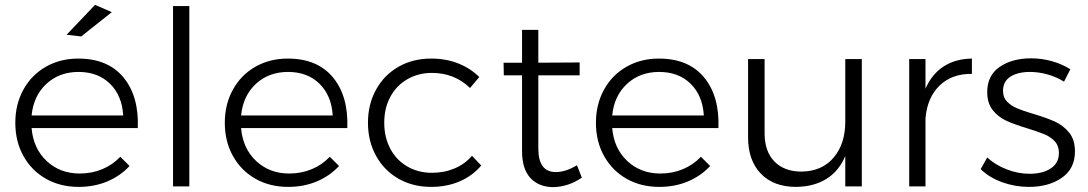

<svg xmlns="http://www.w3.org/2000/svg" viewBox="-20 -767 4478 790"><path d="M547 -240H110Q117 -156 172 -104.5Q227 -53 308 -53Q358 -53 401 -71Q444 -89 475 -122L513 -84Q475 -43 421.5 -20.5Q368 2 304 2Q228 2 169 -31.5Q110 -65 76.5 -125Q43 -185 43 -262Q43 -338 76.5 -398.5Q110 -459 169 -492.5Q228 -526 302 -526Q424 -526 488 -448.5Q552 -371 547 -240ZM487 -292Q482 -374 432.5 -422.5Q383 -471 303 -471Q224 -471 171 -422Q118 -373 110 -292ZM371 -747 440 -717 314 -617 254 -624Z M692 -742H759V0H692Z M1409 -240H972Q979 -156 1034 -104.5Q1089 -53 1170 -53Q1220 -53 1263 -71Q1306 -89 1337 -122L1375 -84Q1337 -43 1283.5 -20.5Q1230 2 1166 2Q1090 2 1031 -31.5Q972 -65 938.5 -125Q905 -185 905 -262Q905 -338 938.5 -398.5Q972 -459 1031 -492.5Q1090 -526 1164 -526Q1286 -526 1350 -448.5Q1414 -371 1409 -240ZM1349 -292Q1344 -374 1294.5 -422.5Q1245 -471 1165 -471Q1086 -471 1033 -422Q980 -373 972 -292Z M1757 -467Q1701 -467 1656 -441Q1611 -415 1586 -368.5Q1561 -322 1561 -262Q1561 -202 1586 -155Q1611 -108 1656 -82Q1701 -56 1757 -56Q1808 -56 1850.5 -74Q1893 -92 1922 -126L1960 -86Q1925 -44 1872 -21Q1819 2 1754 2Q1679 2 1620 -31.5Q1561 -65 1527.5 -125.5Q1494 -186 1494 -262Q1494 -338 1527.5 -398.5Q1561 -459 1620 -492.5Q1679 -526 1754 -526Q1815 -526 1865.5 -506Q1916 -486 1952 -450L1914 -405Q1850 -467 1757 -467Z M2374 -36Q2320 1 2258 3Q2198 3 2163 -34Q2128 -71 2128 -145V-457H2053L2052 -509H2128V-644H2195V-509L2365 -510V-457H2195V-156Q2195 -59 2267 -59Q2307 -59 2354 -87Z M2936 -240H2499Q2506 -156 2561 -104.5Q2616 -53 2697 -53Q2747 -53 2790 -71Q2833 -89 2864 -122L2902 -84Q2864 -43 2810.5 -20.5Q2757 2 2693 2Q2617 2 2558 -31.5Q2499 -65 2465.5 -125Q2432 -185 2432 -262Q2432 -338 2465.5 -398.5Q2499 -459 2558 -492.5Q2617 -526 2691 -526Q2813 -526 2877 -448.5Q2941 -371 2936 -240ZM2876 -292Q2871 -374 2821.5 -422.5Q2772 -471 2692 -471Q2613 -471 2560 -422Q2507 -373 2499 -292Z M3526 -524V0H3458V-125Q3432 -63 3380.5 -31Q3329 1 3256 2Q3163 2 3110.5 -52.5Q3058 -107 3058 -202V-524H3126V-218Q3126 -144 3166.5 -102.5Q3207 -61 3278 -61Q3362 -62 3410 -118.5Q3458 -175 3458 -267V-524Z M3979 -526V-463Q3896 -464 3845.5 -414.5Q3795 -365 3788 -280V0H3721V-524H3788V-402Q3814 -462 3862.5 -493.5Q3911 -525 3979 -526Z M4218 -471Q4168 -471 4137.5 -451.5Q4107 -432 4107 -393Q4107 -366 4123.5 -349Q4140 -332 4164.5 -321.5Q4189 -311 4233 -298Q4287 -282 4321 -266.5Q4355 -251 4379 -221.5Q4403 -192 4403 -144Q4403 -73 4349 -35.5Q4295 2 4214 2Q4157 2 4104 -17Q4051 -36 4015 -71L4042 -119Q4076 -88 4122.5 -70Q4169 -52 4217 -52Q4270 -52 4303.5 -74Q4337 -96 4337 -138Q4337 -167 4320 -185.5Q4303 -204 4277.5 -214.5Q4252 -225 4207 -239Q4154 -255 4121 -270Q4088 -285 4065 -313.5Q4042 -342 4042 -388Q4042 -457 4093.5 -492Q4145 -527 4222 -527Q4267 -527 4309 -515Q4351 -503 4384 -482L4358 -431Q4328 -450 4291 -460.5Q4254 -471 4218 -471Z"/></svg>

Font: Gontserrat Light
Style: Regular
Weight: 300
Designer: Julieta Ulanovsky
Foundry: Julieta Ulanovsky
Version: Version 6.001